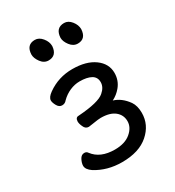

<svg xmlns="http://www.w3.org/2000/svg" viewBox="-177 -810 853 938"><g transform="rotate(-30 250.0 -341.5)"><path d="M173 -586Q148 -586 131 -609Q114 -632 114 -653Q116 -707 164 -707Q187 -707 205 -685Q223 -663 223 -639Q223 -639 223 -638Q219 -586 173 -586ZM338 -586Q313 -586 295.5 -609Q278 -632 278 -653Q281 -707 329 -707Q352 -707 369.5 -685Q387 -663 387 -639Q384 -586 338 -586ZM236 24Q153 24 89 -16Q89 -16 89 -16Q61 -35 61 -56Q61 -71 70.5 -89.5Q80 -108 97 -108Q110 -108 116 -98Q154 -47 236 -47Q293 -47 325.5 -74.5Q358 -102 358 -137Q358 -172 331 -194Q304 -216 252 -216Q239 -216 209 -211Q209 -211 181 -207Q162 -207 154 -227Q146 -244 146 -257Q147 -279 164 -279Q281 -287 313 -316Q340 -339 340 -367.5Q340 -396 316.5 -409Q293 -422 252 -422Q224 -422 196.5 -410Q169 -398 147 -376Q137 -363 120.5 -363Q104 -363 94 -381Q84 -399 84 -411Q84 -429 111 -448Q173 -492 251 -492Q329 -492 375 -458.5Q421 -425 421 -373Q421 -330 394 -298Q374 -274 346 -260Q390 -247 422 -202Q439 -177 439 -137Q439 -70 385.5 -23Q332 24 236 24Z"/></g></svg>

Font: Moon Stars Kai HW
Style: Bold
Weight: 700
Designer: GuiWonder
Version: Version 1.101